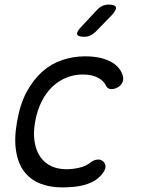

<svg xmlns="http://www.w3.org/2000/svg" viewBox="-20 -805 640 835"><path d="M54 -275Q67 -352 96 -405.5Q125 -459 164 -493.5Q203 -528 251 -544Q299 -560 350 -560Q386 -560 413 -554Q440 -548 460 -537.5Q480 -527 492 -514Q504 -501 510 -487Q520 -464 513 -448Q506 -432 490 -424Q472 -415 458.5 -418Q445 -421 439 -436Q431 -453 406 -467Q381 -481 339 -481Q304 -481 270.5 -468Q237 -455 209.5 -429.5Q182 -404 162.5 -366.5Q143 -329 133 -277Q124 -227 130.5 -188Q137 -149 155.5 -122.5Q174 -96 203 -82.5Q232 -69 269 -69Q298 -69 326.5 -76Q355 -83 373 -98Q387 -109 403 -111Q419 -113 431 -101Q436 -95 438 -88Q440 -81 438 -73Q436 -65 430 -56Q424 -47 414 -37Q399 -22 380 -13Q361 -4 340.5 1Q320 6 297 8Q274 10 250 10Q196 10 154 -7Q112 -24 85.5 -58.5Q59 -93 50 -147.5Q41 -202 54 -275ZM347 -645Q319 -645 315.5 -655.5Q312 -666 333 -688L402 -762Q412 -773 424.5 -779Q437 -785 452 -785Q480 -785 484 -774Q488 -763 466 -739L395 -666Q384 -656 372.5 -650.5Q361 -645 347 -645Z"/></svg>

Font: Maple Mono NL Light
Style: Italic
Weight: 300
Italic angle: -10°
Monospace: yes
Designer: subframe7536
Version: Version 7.000